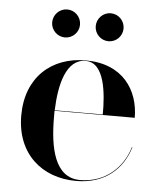

<svg xmlns="http://www.w3.org/2000/svg" viewBox="-50 -708 630 762"><g transform="rotate(5 265.0 -327.5)"><path d="M305.5 -609C305.5 -578.5 330.5 -553.5 361 -553.5C391.5 -553.5 416.5 -578.5 416.5 -609C416.5 -640 391.5 -665 361 -665C330.5 -665 305.5 -640 305.5 -609ZM132 -609C132 -578.5 157 -553.5 187.5 -553.5C218 -553.5 243 -578.5 243 -609C243 -640 218 -665 187.5 -665C157 -665 132 -640 132 -609ZM492.5 -143H490.5C465.5 -59.5 396.5 5 296.5 5C195 5 172 -113.5 172 -235C172 -243.5 172 -251.5 172 -260H491.5C491.5 -369 427 -470 278 -470C142 -470 42 -382.5 42 -230C42 -77.5 145 10 281 10C397 10 466.5 -56 492.5 -143ZM278 -468C354.5 -468 364.5 -345 364 -262H172.5C176 -367 201 -468 278 -468Z"/></g></svg>

Font: Bodoni* 96pt Medium
Style: Regular
Weight: 500
Version: Version 2.3